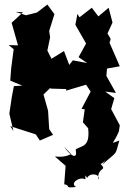

<svg xmlns="http://www.w3.org/2000/svg" viewBox="-20 -577 573 843"><path d="M292 99C273 111 244 113 221 110L268 151L262 232C295 238 256 250 314 244C284 227 331 197 353 210C360 206 347 180 363 204C374 179 425 187 410 212C409 147 460 180 413 134C418 168 467 91 429 146C501 81 483 111 504 40C458 55 477 60 502 0L506 -27L468 -98L482 -146L442 -175L489 -169L447 -244L450 -276L506 -286L461 -389L466 -406L452 -430L474 -478L457 -543L412 -505L383 -543L329 -501L320 -516L311 -468L358 -386L325 -326L363 -300L300 -312L284 -292L261 -353L206 -319L188 -355L200 -413L196 -441L219 -515L188 -557L142 -522L94 -510L48 -525L81 -523L31 -477L59 -378L18 -379L40 -361L29 -276L25 -223L78 -201L41 -199L32 -152L21 -78L39 -2L25 -23L137 13L155 40L213 15L196 -10L191 -91L171 -162L209 -199L189 -216L202 -188L271 -186L270 -179L358 -205L378 -175L338 -99L352 -97L344 -40L367 -14C377 74 334 61 312 80C323 129 287 105 261 67Z"/></svg>

Font: Asimov Aggro
Style: Condensed
Weight: 500
Designer: Google
Version: Version 2.000980; 2014